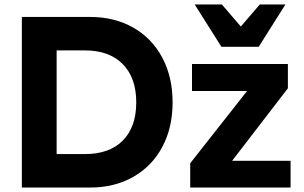

<svg xmlns="http://www.w3.org/2000/svg" viewBox="-20 -841 1364 861"><path d="M78 -765H385Q493 -765 577 -717.5Q661 -670 707.5 -583Q754 -496 754 -382Q754 -268 707.5 -181.5Q661 -95 577 -47.5Q493 0 385 0H78ZM360 -150Q471 -150 531 -211Q591 -272 591 -382Q591 -492 530.5 -553.5Q470 -615 360 -615H234V-150ZM833 -109 1088 -433H841V-554H1271V-445L1021 -120H1283V0H833ZM853 -821H975L1060 -722L1145 -821H1260L1140 -631H973Z"/></svg>

Font: Application
Style: Bold
Weight: 700
Designer: Wei Huang
Foundry: Wei Huang
Version: Version 0.012